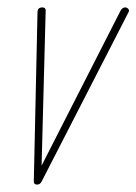

<svg xmlns="http://www.w3.org/2000/svg" viewBox="-20 -497 367 517"><path d="M80 0Q71 0 71 -8L81 -464Q81 -477 94 -477Q103 -477 103 -469L92 -51L305 -469Q310 -477 317 -477Q322 -477 325.5 -473Q329 -469 326 -464L92 -8Q88 0 80 0Z"/></svg>

Font: Zen Loop
Style: Italic
Weight: 400
Italic angle: -15°
Designer: Yoshimichi Ohira
Foundry: A-1 Corp ZenFonts
Version: Version 1.000; ttfautohint (v1.8.3)